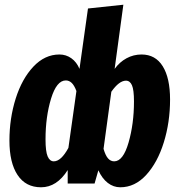

<svg xmlns="http://www.w3.org/2000/svg" viewBox="-20 -778 760 814"><path d="M701 -356Q701 -260 674.5 -174.5Q648 -89 600 -36.5Q552 16 490 16Q461 16 437 -2.5Q413 -21 397 -56L381 0H267V-57Q221 16 154 16Q89 16 54.5 -36Q20 -88 20 -182Q20 -276 46.5 -360Q73 -444 121.5 -495.5Q170 -547 232 -547Q260 -547 282.5 -531Q305 -515 317 -486L353 -742L503 -758L466 -486Q487 -515 516.5 -531Q546 -547 580 -547Q639 -547 670 -497Q701 -447 701 -356ZM270 -151 304 -392Q295 -416 284 -426.5Q273 -437 259 -437Q220 -437 196.5 -360Q173 -283 173 -187Q173 -136 182 -115Q191 -94 208 -94Q239 -94 270 -151ZM548 -348Q548 -397 539.5 -416.5Q531 -436 514 -436Q485 -436 452 -389L419 -147Q427 -119 438 -106.5Q449 -94 464 -94Q502 -94 525 -173.5Q548 -253 548 -348Z"/></svg>

Font: Fira Sans Extra Condensed
Style: Bold Italic
Weight: 700
Width: 3
Italic angle: -8°
Designer: Carrois Corporate & Edenspiekermann AG
Foundry: Carrois Corporate GbR & Edenspiekermann AG
Version: Version 4.203